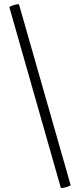

<svg xmlns="http://www.w3.org/2000/svg" viewBox="-20 -752 391 938"><path d="M277 165 26 -716Q26 -719 37 -723.5Q48 -728 60 -730.5Q72 -733 73 -730L325 152Q326 154 314.5 158.5Q303 163 291 165.5Q279 168 277 165Z"/></svg>

Font: Cormorant Infant Light
Style: Regular
Weight: 300
Designer: Christian Thalmann (Catharsis Fonts)
Foundry: Catharsis Fonts
Version: Version 4.001